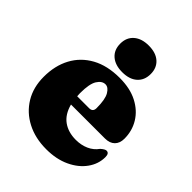

<svg xmlns="http://www.w3.org/2000/svg" viewBox="-199 -797 920 920"><g transform="rotate(45 261.0 -337.5)"><path d="M502.5 -289Q502.5 -258 485 -240.8Q467.5 -223.5 435.5 -223.5H205.5Q219.5 -170.5 254.8 -145.2Q290 -120 341.5 -120Q377 -120 406.5 -133Q436 -146 454.5 -172Q473 -188.5 483 -188Q500.5 -187.5 500.5 -162Q500.5 -115.5 472 -75.8Q443.5 -36 392.2 -12Q341 12 273 12Q198 12 140.8 -17.8Q83.5 -47.5 51.2 -100.8Q19 -154 19 -225Q19 -300.5 49.5 -357.5Q80 -414.5 138.5 -446.8Q197 -479 280.5 -479Q351 -479 400.5 -453.5Q450 -428 476.2 -385Q502.5 -342 502.5 -289ZM197.5 -293Q197.5 -282 198.5 -272.5H279.5Q304.5 -272.5 304.5 -298Q304.5 -357.5 289.2 -383.2Q274 -409 254 -409Q231 -409 214.2 -382.5Q197.5 -356 197.5 -293ZM269.5 -506.5Q221.5 -506.5 193.8 -530.5Q166 -554.5 166 -597Q166 -638.5 193.8 -662.8Q221.5 -687 269.5 -687Q318 -687 345.2 -662.8Q372.5 -638.5 372.5 -597Q372.5 -555 345.2 -530.8Q318 -506.5 269.5 -506.5Z"/></g></svg>

Font: Fraunces 72pt Soft Black
Style: Regular
Weight: 900
Version: Version 1.000;[b76b70a41]